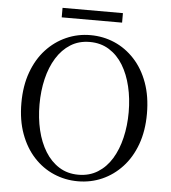

<svg xmlns="http://www.w3.org/2000/svg" viewBox="-59 -926 885 996"><g transform="rotate(5 383.5 -428.5)"><path d="M226.1 -823.8V-873.3H540.5V-823.8ZM383 16.1Q316.9 16.1 257.7 -9.3Q198.4 -34.7 153.2 -83.8Q107.9 -132.9 82.2 -203.3Q56.4 -273.6 56.4 -363.7Q56.4 -452.8 82.2 -523.6Q107.9 -594.3 153.2 -643.4Q198.4 -692.5 257.7 -718.7Q316.9 -744.9 383 -744.9Q450 -744.9 508.8 -719.5Q567.6 -694.1 613.1 -645Q658.7 -595.9 684.4 -525.1Q710.1 -454.4 710.1 -363.7Q710.1 -274.6 684.4 -204.2Q658.7 -133.7 613.1 -84.6Q567.6 -35.5 508.8 -9.7Q450 16.1 383 16.1ZM383 -18Q440.1 -18 483.7 -45.3Q527.4 -72.6 556.4 -120.2Q585.4 -167.8 600.2 -230.4Q615.1 -293.1 615.1 -363.7Q615.1 -434.4 600.2 -496.9Q585.4 -559.5 556.4 -607.1Q527.4 -654.7 483.7 -682Q440.1 -709.3 383 -709.3Q325.9 -709.3 282.6 -682Q239.2 -654.7 209.8 -607.1Q180.4 -559.5 165.5 -496.9Q150.7 -434.4 150.7 -363.7Q150.7 -293.1 165.5 -230.4Q180.4 -167.8 209.8 -120.2Q239.2 -72.6 282.6 -45.3Q325.9 -18 383 -18Z"/></g></svg>

Font: Noto Serif KR ExtraLight
Style: Regular
Weight: 200
Designer: Ryoko NISHIZUKA 西塚涼子 (kana & ideographs); Frank Grießhammer (Latin, Greek & Cyrillic); Wenlong ZHANG 张文龙 (bopomofo); San
Foundry: Adobe
Version: Version 2.002-H1;hotconv 1.1.0;makeotfexe 2.6.0